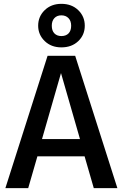

<svg xmlns="http://www.w3.org/2000/svg" viewBox="-20 -981 640 1001"><path d="M175 -166 127 0H8L228 -690H372L592 0H469L421 -166ZM397 -256 298 -600 199 -256ZM422 -847Q422 -799 388 -766.5Q354 -734 300 -734Q247 -734 213 -767Q179 -800 179 -847Q179 -895 213 -928Q247 -961 300 -961Q354 -961 388 -928Q422 -895 422 -847ZM250 -847Q250 -821 263.5 -807Q277 -793 300 -793Q324 -793 337.5 -807Q351 -821 351 -847Q351 -872 337 -886.5Q323 -901 300 -901Q277 -901 263.5 -886.5Q250 -872 250 -847Z"/></svg>

Font: Fira Mono Medium
Style: Regular
Weight: 500
Designer: Carrois Corporate & Edenspiekermann AG
Foundry: Carrois Corporate GbR & Edenspiekermann AG
Version: Version 3.206